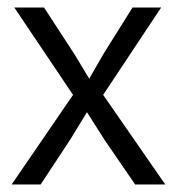

<svg xmlns="http://www.w3.org/2000/svg" viewBox="-20 -490 468 510"><path d="M254 -238 419 0H339L258 -118L211 -192L167 -120L88 0H11L174 -238L18 -470H97L179 -344L217 -281L255 -347L332 -470H408Z"/></svg>

Font: Mukta Malar Light
Style: Regular
Weight: 300
Designer: Aadarsh Rajan, Girish Dalvi, Yashodeep Gholap
Foundry: Ek Type
Version: Version 2.538;PS 1.000;hotconv 16.6.51;makeotf.lib2.5.65220;